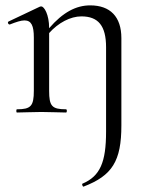

<svg xmlns="http://www.w3.org/2000/svg" viewBox="-20 -419 544 715"><path d="M291 276C398 235 432 181 432 48V-277C432 -357 390 -399 316 -399C263 -399 214 -373 163 -314C163 -366 144 -395 134 -395C132 -395 130 -395 128 -394L12 -339C6 -336 12 -326 17 -328C40 -337 58 -343 71 -343C97 -343 106 -323 106 -279V-81C106 -24 95 -12 43 -12C40 -12 40 0 43 0C67 0 99 -2 134 -2C169 -2 202 0 226 0C230 0 230 -12 226 -12C173 -12 163 -24 163 -81V-296C197 -334 242 -358 283 -358C346 -358 375 -323 375 -243V71C375 185 353 237 287 265C284 266 288 277 291 276Z"/></svg>

Font: Cormorant Garamond
Style: Regular
Weight: 400
Designer: Christian Thalmann (Catharsis Fonts)
Foundry: Catharsis Fonts
Version: Version 4.002;Glyphs 3.4 (3410)